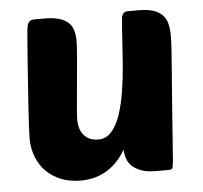

<svg xmlns="http://www.w3.org/2000/svg" viewBox="-45 -597 690 653"><g transform="rotate(-5 300.0 -270.0)"><path d="M232 -465Q232 -444 228.5 -406Q225 -368 221.5 -327Q218 -286 214.5 -250Q211 -214 211 -198Q211 -163 228.5 -143.5Q246 -124 277 -124Q304 -124 322.5 -145.5Q341 -167 352.5 -201.5Q364 -236 371 -280Q378 -324 381.5 -369Q385 -414 387.5 -456.5Q390 -499 393 -530Q394 -538 399 -544Q404 -550 415 -550H451Q482 -550 501.5 -543.5Q521 -537 532.5 -525Q544 -513 548.5 -495.5Q553 -478 553 -455Q553 -440 551.5 -412.5Q550 -385 546 -336.5Q542 -288 536.5 -213.5Q531 -139 523 -29Q521 -8 518.5 -4Q516 0 502 0H463Q433 0 413.5 -7Q394 -14 382 -25Q370 -36 365 -51Q360 -66 359 -82Q344 -56 325.5 -38Q307 -20 287 -9.5Q267 1 246 5.5Q225 10 205 10Q167 10 137 -2.5Q107 -15 86.5 -36Q66 -57 55 -86Q44 -115 44 -148Q44 -161 45.5 -190.5Q47 -220 49.5 -257Q52 -294 55 -335.5Q58 -377 60.5 -414Q63 -451 65.5 -479Q68 -507 69 -519Q71 -537 77 -543.5Q83 -550 97 -550H129Q160 -550 180 -544Q200 -538 211.5 -527Q223 -516 227.5 -500.5Q232 -485 232 -465Z"/></g></svg>

Font: PoetsenOne
Style: Regular
Weight: 400
Designer: Rodrigo Fuenzalida, Pablo Impallari
Foundry: Pablo Impallari, Rodrigo Fuenzalida
Version: Version 1.000; ttfautohint (v0.8) -G 200 -r 50